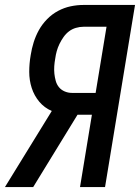

<svg xmlns="http://www.w3.org/2000/svg" viewBox="-40 -755 565 775"><path d="M283 0 331 -292H273L94 0H-20L169 -307Q139 -320 118.5 -344.5Q98 -369 88 -400Q78 -431 78 -465Q78 -499 84 -533Q88 -559 96 -584.5Q104 -610 117 -633.5Q130 -657 150 -677.5Q170 -698 194.5 -711Q219 -724 245 -729.5Q271 -735 297 -735H505L384 0ZM250 -380H346L390 -647H297Q282 -647 266.5 -642.5Q251 -638 238.5 -628.5Q226 -619 216.5 -605.5Q207 -592 200 -577.5Q193 -563 189 -548.5Q185 -534 183 -519Q180 -503 179 -487.5Q178 -472 179.5 -457.5Q181 -443 185 -428.5Q189 -414 198 -403Q207 -392 221 -386Q235 -380 250 -380Z"/></svg>

Font: Iosevka Semibold
Style: Italic
Weight: 600
Italic angle: -9°
Monospace: yes
Designer: Belleve Invis
Foundry: Belleve Invis
Version: Version 32.5.0; ttfautohint (v1.8.4)